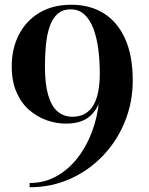

<svg xmlns="http://www.w3.org/2000/svg" viewBox="-20 -780 630 810"><path d="M105 10V-8Q171.5 -8 225.8 -40.8Q280 -73.5 318.8 -129.5Q357.5 -185.5 378.5 -255.5Q399.5 -325.5 399.5 -400L401 -469.5Q401 -524.5 394.5 -573.5Q388 -622.5 373.8 -660Q359.5 -697.5 336 -719Q312.5 -740.5 278 -740.5Q244 -740.5 222.5 -721Q201 -701.5 189.5 -667.8Q178 -634 173.8 -590.8Q169.5 -547.5 169.5 -500Q169.5 -427 183 -379.8Q196.5 -332.5 222.5 -310Q248.5 -287.5 285.5 -287.5Q324 -287.5 350 -308.2Q376 -329 388.5 -369.5Q401 -410 401 -469.5H417.5Q417.5 -408 403.2 -360.5Q389 -313 354.2 -285.8Q319.5 -258.5 258 -258.5Q217.5 -258.5 177.5 -272.5Q137.5 -286.5 103.8 -315.5Q70 -344.5 49.8 -390.5Q29.5 -436.5 29.5 -500Q29.5 -575 59.8 -633.8Q90 -692.5 146.2 -726.2Q202.5 -760 281 -760Q359.5 -760 417.8 -723.8Q476 -687.5 508 -616.2Q540 -545 540 -440Q540 -349 507.2 -267.8Q474.5 -186.5 415.2 -124Q356 -61.5 276.8 -25.8Q197.5 10 105 10Z"/></svg>

Font: Bodoni Moda 11pt SemiBold
Style: Regular
Weight: 600
Designer: Owen Earl
Foundry: indestructible type
Version: Version 2.004